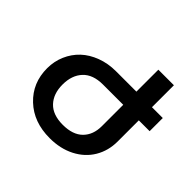

<svg xmlns="http://www.w3.org/2000/svg" viewBox="-175 -924 1133 1133"><g transform="rotate(45 392.0 -357.5)"><path d="M542 -255.9V-434.1H373Q289.6 -434.1 246.8 -388.4Q204.1 -342.8 204.1 -265.1Q204.1 -188.5 246.8 -143.3Q289.6 -98.1 373 -98.1Q456.5 -98.1 499.3 -140.9Q542 -183.6 542 -255.9ZM762.2 -434.1H671.9V-257.8Q671.9 -180.7 635.5 -119.4Q599.1 -58.1 531 -22.9Q462.9 12.2 374 12.2Q240.2 12.2 156 -67.4Q71.8 -147 71.8 -269Q71.8 -327.1 93.8 -377.7Q115.7 -428.2 154.5 -464.8Q193.4 -501.5 249.8 -522.7Q306.2 -543.9 372.1 -543.9H542V-727.1H671.9V-543.9H762.2Z"/></g></svg>

Font: Telcell.Market SemBd
Style: Regular
Weight: 600
Designer: Rasmus Andersson, Sedrak Mkrtchyan
Version: Version 3.019;git-0a5106e0b